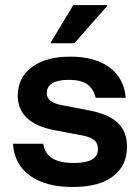

<svg xmlns="http://www.w3.org/2000/svg" viewBox="-20 -736 552 766"><path d="M270 10Q161.7 10 99.2 -35.4Q36.7 -80.8 31.7 -162.5H152.5Q158.3 -123.3 188.3 -104.6Q218.3 -85.8 275 -85.8Q370.8 -85.8 370.8 -140.8Q370.8 -164.2 356.2 -176.7Q341.7 -189.2 307.5 -195.8L196.7 -216.7Q50.8 -245 50.8 -355Q50.8 -425.8 106.7 -467.9Q162.5 -510 260 -510Q359.2 -510 417.1 -467.1Q475 -424.2 481.7 -345.8H361.7Q352.5 -383.3 327.1 -400.4Q301.7 -417.5 254.2 -417.5Q211.7 -417.5 189.2 -404.2Q166.7 -390.8 166.7 -365Q166.7 -345.8 180.8 -334.2Q195 -322.5 225.8 -316.7L338.3 -295Q415 -280 450.8 -245Q486.7 -210 486.7 -150.8Q486.7 -75 430.8 -32.5Q375 10 270 10ZM182.5 -563.3V-566.7L272.5 -715.8H407.5V-712.5L276.7 -563.3Z"/></svg>

Font: Funnel Display SemiBold
Style: Regular
Weight: 600
Designer: NORD ID, Kristian Moeller
Foundry: Dicotype
Version: Version 1.000